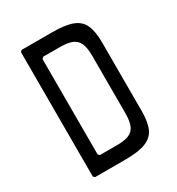

<svg xmlns="http://www.w3.org/2000/svg" viewBox="-169 -812 850 920"><g transform="rotate(-30 256.0 -352.0)"><path d="M88 0 80 -8V-696L88 -704H256Q328 -704 368 -689Q408 -674 424 -638.5Q440 -603 440 -543V-161Q440 -101 424 -66Q408 -31 368 -15.5Q328 0 256 0ZM161 -80H256Q296 -80 320.5 -89.5Q345 -99 356 -123.5Q367 -148 367 -193V-511Q367 -555 356 -579.5Q345 -604 320.5 -614Q296 -624 256 -624H161L153 -616V-88Z"/></g></svg>

Font: Hasubi Mono
Style: Regular
Weight: 400
Designer: Eli Heuer
Foundry: Eli Heuer
Version: Version 1.000